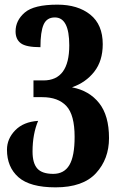

<svg xmlns="http://www.w3.org/2000/svg" viewBox="-20 -567 530 826"><path d="M10 77Q10 30 45.5 -6.5Q81 -43 144 -47Q120 10 120 85Q120 135 140.5 158Q161 181 209 181Q256 181 278.5 143Q301 105 301 22Q301 -73 265.5 -111Q230 -149 162 -149H124V-221H167Q278 -221 278 -372Q278 -492 216 -492Q181 -492 167.5 -461Q154 -430 154 -364Q92 -364 69.5 -381Q47 -398 47 -432Q47 -479 86.5 -513Q126 -547 227 -547Q315 -547 368.5 -504Q422 -461 422 -377Q422 -305 385.5 -258.5Q349 -212 291 -192V-191Q364 -177 406.5 -123.5Q449 -70 449 27Q449 117 393 178Q337 239 219 239Q109 239 59.5 195.5Q10 152 10 77Z"/></svg>

Font: Noto Serif Georgian Bold Cond
Style: Regular
Weight: 700
Width: 3
Designer: Monotype Design team
Foundry: Monotype Imaging Inc.
Version: Version 1.000